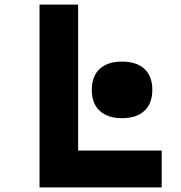

<svg xmlns="http://www.w3.org/2000/svg" viewBox="-20 -820 790 840"><path d="M152.9 0V-800H321.8V-161.5H687.4V0ZM514 -303Q450.7 -303 416.1 -335.3Q381.6 -367.5 381.6 -426.7Q381.6 -486.6 416.1 -518.5Q450.7 -550.5 514 -550.5Q577.3 -550.5 611.9 -518.5Q646.4 -486.6 646.4 -427.1Q646.4 -367.6 611.9 -335.3Q577.3 -303 514 -303Z"/></svg>

Font: Martian Mono SemiExpanded
Style: Regular
Weight: 400
Width: 6
Monospace: yes
Designer: Roman Shamin
Foundry: Evil Martians
Version: Version 1.000